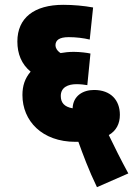

<svg xmlns="http://www.w3.org/2000/svg" viewBox="-20 -652 559 796"><path d="M382 124 512 67C482 12 452 -48 431 -92C462 -110 477 -139 477 -176C477 -237 439 -279 370 -279C324 -279 283 -255 281 -203C246 -209 232 -227 232 -254C232 -290 262 -303 297 -303C315 -303 329 -301 342 -299L355 -430C343 -433 311 -437 286 -437C266 -437 248 -435 231 -432C216 -442 210 -454 210 -464C210 -485 225 -498 265 -498C296 -498 327 -494 352 -488L366 -621C328 -628 284 -632 242 -632C122 -632 52 -578 52 -480C52 -429 69 -386 107 -355C83 -327 73 -296 73 -258C73 -151 154 -64 293 -64C297 -64 301 -64 305 -64C323 -14 348 54 382 124Z"/></svg>

Font: Noto Sans Devanagari UI Condensed Black
Style: Regular
Weight: 900
Width: 3
Designer: Jelle Bosma - Monotype Design Team
Foundry: Monotype Imaging Inc.
Version: Version 2.004